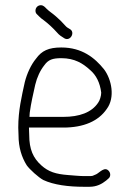

<svg xmlns="http://www.w3.org/2000/svg" viewBox="-20 -721 498 736"><path d="M116 -680C116 -674 118 -669.3 122 -666L130 -658C135.3 -652.7 141 -648 147 -644C164.9 -630.6 183.7 -613.1 198 -597C207.4 -585.8 215.9 -580.9 227 -574C249.9 -560.9 270.2 -598.4 247 -610C239.4 -614.3 235.5 -616.5 229 -624C214.9 -639.6 210.9 -643.5 194 -658.5C179.6 -671.2 169.6 -676.4 158 -688C152.4 -693.6 146.5 -701 136.5 -701C125 -701 116 -691.7 116 -680ZM93 -273C93.7 -278.3 94 -283.7 94 -289C99.1 -327.3 107.1 -359.8 115 -396C121.7 -424.3 134.2 -451.3 150 -471C165 -492 181.3 -498 215 -498C266.4 -498 298.3 -477.5 325 -453C348.8 -433.1 363.3 -403.8 368 -366C368 -353.7 362.6 -335.5 356 -327C331.2 -289.8 284.1 -273 223 -273ZM91 -232H223C300.7 -232 357.2 -256.7 389 -303C422.3 -347.4 407.7 -416.8 379 -455C343.4 -499.5 294.3 -539 215 -539C166.4 -539 139.8 -526.5 118 -496C99 -473.2 83.2 -438.8 75 -406C63.2 -351.6 50 -298 50 -232C50 -222 50.3 -212.3 51 -203C51 -154.9 63.4 -118.3 82 -88C93.3 -71.7 127.8 -40.7 146 -31C186.3 -12.2 242.3 -5 301 -5H323C351 -5 370.7 -16 387 -29L395 -36C403.8 -42.3 405 -55.4 398 -64.5C382.1 -85.2 362 -59.5 349 -53L335 -47C332.3 -46.3 328.3 -46 323 -46H301C285.9 -46 254.4 -49 241 -50C194.2 -53.6 165.9 -62.2 138 -87.5C107.4 -115.2 92 -148 92 -204C91.3 -214 91 -223.3 91 -232Z"/></svg>

Font: HoneyBee
Style: SeLit
Weight: 300
Foundry: Cannot Into Space Fonts
Version: Version 0.89